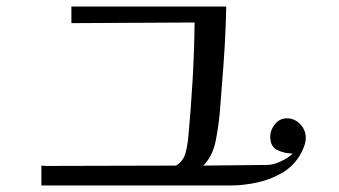

<svg xmlns="http://www.w3.org/2000/svg" viewBox="-20 -640 1040 589"><path d="M918 -217Q918 -204 912 -188.5Q906 -173 899 -162Q878 -128 842.5 -108Q807 -88 766 -79.5Q725 -71 687 -71H107V-132Q115 -131 122.5 -131Q130 -131 137 -131Q233 -131 328.5 -131.5Q424 -132 520 -132Q543 -146 549.5 -172Q556 -198 558 -223Q566 -310 571 -397Q576 -484 577 -571L199 -569V-620H674Q673 -561 669.5 -501Q666 -441 661 -382Q658 -340 654.5 -298Q651 -256 643 -215Q639 -191 630 -170.5Q621 -150 604 -132L799 -134Q818 -134 841.5 -145Q865 -156 878 -169Q853 -169 831 -179.5Q809 -190 809 -221Q809 -241 823.5 -259Q838 -277 860 -277Q884 -277 901 -259Q918 -241 918 -217Z"/></svg>

Font: Kaisei Decol
Style: Regular
Weight: 400
Designer: Font-Kai, 金井和夫
Foundry: KAZUO KANAI
Version: Version 5.003